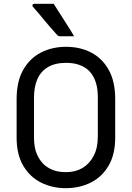

<svg xmlns="http://www.w3.org/2000/svg" viewBox="-20 -965 690 1005"><path d="M326 -720Q399 -720 457 -690Q515 -660 549 -599.5Q583 -539 583 -446V-245Q583 -156 548 -97Q513 -38 454.5 -9Q396 20 324 20Q254 20 195.5 -9Q137 -38 102 -97Q67 -156 67 -245V-446Q67 -539 101.5 -599.5Q136 -660 194.5 -690Q253 -720 326 -720ZM158 -247Q158 -191 173.5 -157Q189 -123 210 -104Q228 -87 256 -75.5Q284 -64 326 -64Q375 -64 411.5 -85.5Q448 -107 470 -148.5Q492 -190 492 -250V-455Q492 -491 486 -517Q480 -543 469 -563Q458 -583 443 -597Q424 -615 394.5 -625.5Q365 -636 326 -636Q268 -636 230.5 -613.5Q193 -591 175.5 -550.5Q158 -510 158 -455ZM261 -945Q281 -914 298 -887Q315 -860 332.5 -833Q350 -806 368 -775Q356 -775 346 -775Q336 -775 324 -775Q312 -775 295 -775Q289 -775 284.5 -777.5Q280 -780 278 -783Q254 -810 238.5 -828Q223 -846 210.5 -861Q198 -876 184.5 -892.5Q171 -909 152 -930Q148 -935 150.5 -940Q153 -945 159 -945Q180 -945 193.5 -945Q207 -945 222 -945Q237 -945 261 -945Z"/></svg>

Font: Recursive
Style: Regular
Weight: 400
Version: Version 1.085